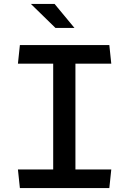

<svg xmlns="http://www.w3.org/2000/svg" viewBox="-20 -960 660 980"><path d="M81.5 0H538L548 -95H365V-635H548L538 -730H81.5L71.5 -635H251.5V-95H71.5ZM137.5 -940 263 -817.5H360L258.5 -940Z"/></svg>

Font: Monaspace Argon Medium
Style: Regular
Weight: 500
Designer: Riley Cran & the Lettermatic Team
Foundry: Lettermatic
Version: Version 1.000 (Monaspace Argon)